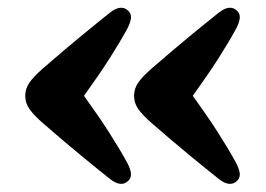

<svg xmlns="http://www.w3.org/2000/svg" viewBox="-20 -487 674 487"><path d="M44 -244Q44 -262.5 55 -278Q66 -293.5 89 -313.5Q142.5 -360 185 -395Q227.5 -430 259 -455Q287 -477 305 -460Q314 -451.5 312 -439.5Q310 -427.5 302.5 -413.5Q283 -378 256.8 -337Q230.5 -296 193 -244Q230.5 -192 256.8 -151Q283 -110 302.5 -74.5Q310 -60.5 312 -48.5Q314 -36.5 305 -28Q287 -11 259 -33Q227.5 -58 185 -93Q142.5 -128 89 -174.5Q66 -194.5 55 -210Q44 -225.5 44 -244ZM320 -244Q320 -262.5 331 -278Q342 -293.5 365 -313.5Q418.5 -360 461 -395Q503.5 -430 535 -455Q563 -477 581 -460Q590 -451.5 588 -439.5Q586 -427.5 578.5 -413.5Q559 -378 532.8 -337Q506.5 -296 469 -244Q506.5 -192 532.8 -151Q559 -110 578.5 -74.5Q586 -60.5 588 -48.5Q590 -36.5 581 -28Q563 -11 535 -33Q503.5 -58 461 -93Q418.5 -128 365 -174.5Q342 -194.5 331 -210Q320 -225.5 320 -244Z"/></svg>

Font: Fraunces 9pt SuperSoft
Style: Bold
Weight: 700
Version: Version 1.000;[b76b70a41]